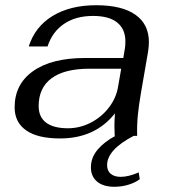

<svg xmlns="http://www.w3.org/2000/svg" viewBox="-20 -520 651 735"><path d="M550 -359Q550 -343 547 -323L519 -161Q511 -114 507.5 -77.5Q504 -41 505 0H492Q390 53 390 112Q390 134 404 145.5Q418 157 442 157Q472 157 511 140L515 166Q498 179 472 187Q446 195 418 195Q375 195 351.5 175Q328 155 328 121Q328 83 354 52.5Q380 22 422 0H419L418 -40Q418 -56 420 -86Q344 10 210 10Q124 10 80 -21Q36 -52 36 -109Q36 -198 107 -248Q178 -298 306 -298H452L458 -334Q460 -344 460 -362Q460 -408 429 -433.5Q398 -459 336 -459Q270 -459 225 -428.5Q180 -398 162 -342H90Q114 -418 181.5 -459Q249 -500 348 -500Q447 -500 498.5 -463.5Q550 -427 550 -359ZM432 -188 444 -257H323Q227 -257 177.5 -220.5Q128 -184 128 -114Q128 -72 156.5 -50.5Q185 -29 240 -29Q286 -29 327.5 -50.5Q369 -72 397 -108.5Q425 -145 432 -188Z"/></svg>

Font: Fahkwang
Style: Italic
Weight: 400
Italic angle: -10°
Version: Version 1.000; ttfautohint (v1.6)